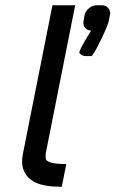

<svg xmlns="http://www.w3.org/2000/svg" viewBox="-20 -718 443 738"><path d="M156.2 -130.4Q155.3 -124 155.3 -118.2Q155.3 -113.8 156.2 -106.7Q157.2 -99.6 174.3 -93.5Q191.4 -87.4 234.9 -87.4L217.3 0Q204.6 0 183.1 -1.2Q161.6 -2.4 138.9 -8.3Q116.2 -14.2 97.4 -28.1Q78.6 -42 69.8 -66.9Q64.9 -79.6 64.9 -96.7Q64.9 -111.8 68.8 -130.4L181.6 -697.8H269ZM330.6 -502.4H311Q294.9 -502.4 285.6 -513.7Q285.2 -514.6 285.2 -516.1Q285.2 -517.6 285.6 -519Q287.6 -528.8 305.7 -560.1L330.1 -600.1Q315.4 -601.1 306.6 -611.8Q300.3 -620.1 300.3 -630.9Q300.3 -634.8 301.3 -639.6L304.7 -658.7Q308.1 -674.8 321.8 -686.3Q335.4 -697.8 352.1 -697.8H371.1Q387.7 -697.8 396.5 -686.5Q403.3 -677.7 403.3 -667Q403.3 -663.1 402.3 -658.7L397.9 -636.2Q394.5 -619.6 366 -561Q337.4 -502.4 330.6 -502.4Z"/></svg>

Font: Qaz
Style: Italic
Weight: 400
Italic angle: -11.25°
Designer: GGBotNet
Foundry: f0n7
Version: 0.70